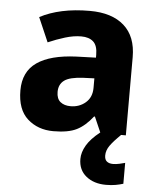

<svg xmlns="http://www.w3.org/2000/svg" viewBox="-55 -606 720 888"><g transform="rotate(5 305.0 -161.5)"><path d="M470 236Q414 236 378 207Q342 178 342 127Q342 96 361 63.5Q380 31 423 -3L392 -74H388Q353 -29 314 -9.5Q275 10 206 10Q134 10 86 -33Q38 -76 38 -165Q38 -252 100 -295Q162 -338 282 -343L373 -346V-359Q373 -402 353 -420Q333 -438 297 -438Q262 -438 222.5 -426Q183 -414 144 -397L95 -510Q140 -534 198 -546.5Q256 -559 326 -559Q429 -559 485.5 -509Q542 -459 542 -363V0H520Q487 32 471 54.5Q455 77 455 101Q455 120 465.5 128.5Q476 137 494 137Q508 137 524 133.5Q540 130 550 127V224Q534 229 514.5 232.5Q495 236 470 236ZM323 -248Q260 -245 235 -226.5Q210 -208 210 -173Q210 -141 228 -126.5Q246 -112 275 -112Q316 -112 345 -137Q374 -162 374 -206V-250Z"/></g></svg>

Font: Noto Sans Canadian Aboriginal ExtraBold
Style: Regular
Weight: 800
Designer: Monotype Design Team, Typotheque's Kevin King
Foundry: Monotype Imaging Inc.
Version: Version 2.004; ttfautohint (v1.8.4.7-5d5b)